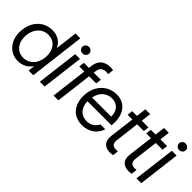

<svg xmlns="http://www.w3.org/2000/svg" viewBox="72 -1540 2353 2353"><g transform="rotate(45 1248.5 -363.5)"><path d="M268.1 11.7C337.4 11.7 407.7 -19 445.8 -78.6H452.6L444.3 0H524.9L613.3 -727.5H529.3L494.6 -445.8H488.8C458.5 -517.6 384.8 -557.6 301.8 -557.6C143.1 -557.6 31.7 -431.6 31.7 -251.5C31.7 -95.7 129.9 11.7 268.1 11.7ZM115.7 -254.4C115.7 -390.1 194.8 -482.4 309.6 -482.4C407.7 -482.4 476.6 -405.3 476.6 -291.5C476.6 -156.2 398.4 -63.5 284.2 -63.5C185.5 -63.5 115.7 -140.6 115.7 -254.4Z M638.2 0H721.2L788.6 -545.9H705.6ZM703.1 -671.9C703.1 -640.1 729.5 -615.2 762.7 -615.2C796.4 -615.2 822.3 -640.1 822.3 -671.9C822.3 -703.6 796.4 -728.5 762.7 -728.5C729.5 -728.5 703.1 -703.6 703.1 -671.9Z M948.7 -585.9 943.8 -545.9H856.4L847.7 -474.6H935.1L877 0H960L1018.1 -474.6H1141.1L1149.9 -545.9H1026.9L1030.8 -576.2C1037.6 -632.8 1071.3 -662.1 1127.9 -662.1C1139.2 -662.1 1150.9 -660.6 1164.1 -658.7L1173.3 -734.9C1161.6 -736.8 1145 -739.3 1129.9 -739.3C1022.9 -739.3 960.9 -687.5 948.7 -585.9Z M1379.9 11.7C1491.2 11.7 1585 -50.3 1617.2 -155.8H1533.2C1503.9 -95.2 1451.7 -63.5 1382.3 -63.5C1285.2 -63.5 1221.7 -135.3 1219.7 -244.1H1636.7L1638.7 -270.5C1651.4 -443.4 1563.5 -557.6 1416 -557.6C1254.4 -557.6 1138.2 -429.2 1138.2 -251C1138.2 -88.9 1231.4 11.7 1379.9 11.7ZM1227.5 -316.4C1244.1 -416.5 1316.4 -482.4 1410.2 -482.4C1502 -482.4 1559.1 -419.4 1559.1 -316.4Z M1862.3 6.8C1872.6 6.8 1887.7 5.4 1908.7 2L1918 -73.7C1905.3 -72.3 1895 -71.8 1884.3 -71.8C1829.6 -71.8 1805.2 -101.6 1812 -159.7L1850.6 -474.6H1967.3L1976.1 -545.9H1859.4L1875 -675.8H1792L1775.9 -545.9H1693.8L1685.1 -474.6H1767.1L1726.6 -147.9C1714.4 -49.8 1763.2 6.8 1862.3 6.8Z M2185.5 6.8C2195.8 6.8 2210.9 5.4 2231.9 2L2241.2 -73.7C2228.5 -72.3 2218.3 -71.8 2207.5 -71.8C2152.8 -71.8 2128.4 -101.6 2135.3 -159.7L2173.8 -474.6H2290.5L2299.3 -545.9H2182.6L2198.2 -675.8H2115.2L2099.1 -545.9H2017.1L2008.3 -474.6H2090.3L2049.8 -147.9C2037.6 -49.8 2086.4 6.8 2185.5 6.8Z M2313 0H2396L2463.4 -545.9H2380.4ZM2377.9 -671.9C2377.9 -640.1 2404.3 -615.2 2437.5 -615.2C2471.2 -615.2 2497.1 -640.1 2497.1 -671.9C2497.1 -703.6 2471.2 -728.5 2437.5 -728.5C2404.3 -728.5 2377.9 -703.6 2377.9 -671.9Z"/></g></svg>

Font: Guggenheim Sans Display
Style: Italic
Weight: 400
Italic angle: -7°
Designer: Modified by Tom Baber under direction of Pentagram Design 2023
Foundry: rsms
Version: Version 1.001;Glyphs 3.1.2 (3151)